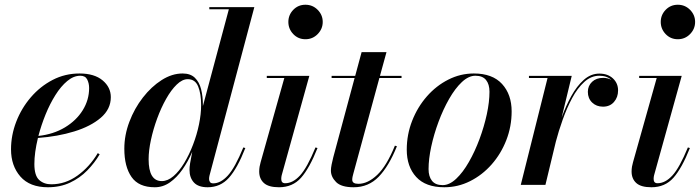

<svg xmlns="http://www.w3.org/2000/svg" viewBox="-20 -780 2953 810"><path d="M125 -88Q125 -39.5 145 -21Q165 -2.5 196.5 -2.5Q255.5 -2.5 306.5 -39Q357.5 -75.5 392.5 -134L400.5 -129Q379 -92.5 348 -60.8Q317 -29 275.5 -9.5Q234 10 182 10Q105.5 10 66 -35.2Q26.5 -80.5 26.5 -150Q26.5 -209.5 48.5 -266.5Q70.5 -323.5 110 -369.5Q149.5 -415.5 202 -442.8Q254.5 -470 315.5 -470Q378 -470 412.8 -441Q447.5 -412 447.5 -370Q447.5 -319.5 405.2 -283.2Q363 -247 293.2 -225.5Q223.5 -204 140 -198Q125 -136 125 -88ZM319 -460.5Q290.5 -460.5 263.8 -438.2Q237 -416 213.8 -379Q190.5 -342 172.2 -297Q154 -252 142 -206.5Q205.5 -213.5 253.8 -242.5Q302 -271.5 329 -315Q356 -358.5 356 -408.5Q356 -428.5 348 -444.5Q340 -460.5 319 -460.5Z M836 -336Q836 -334.5 836 -332.5L945.5 -741H863V-750H1053L864 -40Q862 -32.5 862 -24.5Q862 -18 865.8 -12.2Q869.5 -6.5 879.5 -6.5Q911 -6.5 941.2 -39.5Q971.5 -72.5 1006.5 -158L1015 -155.5Q981.5 -70 945.8 -30Q910 10 856 10Q816.5 10 798 -10.2Q779.5 -30.5 779.5 -63Q779.5 -68 780 -75.8Q780.5 -83.5 782 -91.5L791 -139.5Q773.5 -99 749.8 -65Q726 -31 696.8 -10.5Q667.5 10 633 10Q565 10 534.8 -33.5Q504.5 -77 504.5 -152.5Q504.5 -210 525.8 -266.2Q547 -322.5 582.8 -368.5Q618.5 -414.5 662 -442.2Q705.5 -470 750.5 -470Q783.5 -470 802.2 -451.8Q821 -433.5 828.5 -403.2Q836 -373 836 -336ZM828.5 -337Q828.5 -384.5 816 -415.2Q803.5 -446 772 -446Q749 -446 725.5 -423.2Q702 -400.5 680.8 -362.8Q659.5 -325 643 -280Q626.5 -235 616.8 -190Q607 -145 607 -108Q607 -16 662.5 -16Q687.5 -16 711.8 -36.8Q736 -57.5 757 -92.2Q778 -127 794.2 -169.2Q810.5 -211.5 819.5 -255.2Q828.5 -299 828.5 -337Z M1196.5 -687.5Q1196.5 -717 1217.2 -738.5Q1238 -760 1268.5 -760Q1299 -760 1320.2 -738.5Q1341.5 -717 1341.5 -687.5Q1341.5 -658 1320.2 -636.2Q1299 -614.5 1268.5 -614.5Q1238 -614.5 1217.2 -636.2Q1196.5 -658 1196.5 -687.5ZM1319.5 -155.5Q1285.5 -70 1250 -30Q1214.5 10 1157 10Q1113 10 1093.2 -8Q1073.5 -26 1073.5 -56.5Q1073.5 -66.5 1075.2 -77Q1077 -87.5 1079.5 -95.5L1179.5 -451H1105.5V-460H1285L1168.5 -41Q1166.5 -33.5 1166.5 -25Q1166.5 -7 1183 -7Q1215.5 -7 1245.5 -39.5Q1275.5 -72 1311 -158Z M1654.5 -163Q1620.5 -78.5 1577.5 -34.2Q1534.5 10 1472 10Q1419.5 10 1397.8 -12Q1376 -34 1376 -60.5Q1376 -70.5 1379 -86Q1382 -101.5 1386 -116.5L1476 -451H1379V-460H1478.5L1505.5 -560H1610.5L1583 -460H1674V-451H1580.5L1470.5 -47Q1469 -41.5 1467.5 -35Q1466 -28.5 1466 -21.5Q1466 -4.5 1492 -4.5Q1531.5 -4.5 1571.2 -42Q1611 -79.5 1646 -165.5Z M1854.5 10Q1775.5 10 1735.8 -33.5Q1696 -77 1696 -148.5Q1696 -212.5 1718.8 -270.5Q1741.5 -328.5 1781 -373.5Q1820.5 -418.5 1871.5 -444.2Q1922.5 -470 1979 -470Q2057.5 -470 2098 -425.8Q2138.5 -381.5 2138.5 -310Q2138.5 -246.5 2116 -188.8Q2093.5 -131 2054 -86.2Q2014.5 -41.5 1963.2 -15.8Q1912 10 1854.5 10ZM1847.5 1Q1876 1 1904.5 -25.8Q1933 -52.5 1958.2 -96.8Q1983.5 -141 2003 -193.5Q2022.5 -246 2033.8 -298.2Q2045 -350.5 2045 -393Q2045 -424.5 2030.5 -442.5Q2016 -460.5 1985.5 -460.5Q1957 -460.5 1928.5 -433.8Q1900 -407 1874.8 -362.8Q1849.5 -318.5 1830 -266Q1810.5 -213.5 1799.2 -161.2Q1788 -109 1788 -66.5Q1788 -35.5 1802.5 -17.2Q1817 1 1847.5 1Z M2290 -451H2211.5V-460H2392L2349.5 -284Q2367 -332.5 2390.2 -374.8Q2413.5 -417 2443 -443.2Q2472.5 -469.5 2508.5 -469.5Q2544 -469.5 2565.8 -449.2Q2587.5 -429 2587.5 -398.5Q2587.5 -369.5 2570.2 -349.8Q2553 -330 2524 -330Q2496 -330 2478 -347.5Q2460 -365 2460 -392.5Q2460 -418 2477.8 -434.8Q2495.5 -451.5 2524.5 -451.5Q2544 -451.5 2559 -443Q2540 -460.5 2508.5 -460.5Q2473.5 -460.5 2444.8 -434.2Q2416 -408 2393.5 -365.8Q2371 -323.5 2353.8 -275Q2336.5 -226.5 2325 -182.5L2281 0H2177Z M2767.5 -687.5Q2767.5 -717 2788.2 -738.5Q2809 -760 2839.5 -760Q2870 -760 2891.2 -738.5Q2912.5 -717 2912.5 -687.5Q2912.5 -658 2891.2 -636.2Q2870 -614.5 2839.5 -614.5Q2809 -614.5 2788.2 -636.2Q2767.5 -658 2767.5 -687.5ZM2890.5 -155.5Q2856.5 -70 2821 -30Q2785.5 10 2728 10Q2684 10 2664.2 -8Q2644.5 -26 2644.5 -56.5Q2644.5 -66.5 2646.2 -77Q2648 -87.5 2650.5 -95.5L2750.5 -451H2676.5V-460H2856L2739.5 -41Q2737.5 -33.5 2737.5 -25Q2737.5 -7 2754 -7Q2786.5 -7 2816.5 -39.5Q2846.5 -72 2882 -158Z"/></svg>

Font: Bodoni* 24pt Medium
Style: Italic
Weight: 500
Italic angle: -13°
Version: Version 2.3